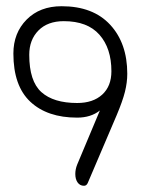

<svg xmlns="http://www.w3.org/2000/svg" viewBox="-20 -587 489 617"><path d="M301 -232Q272 -209 228 -209Q132 -209 77.5 -260Q23 -311 23 -415Q23 -481 65.5 -524Q108 -567 178 -567Q279 -567 334 -507.5Q389 -448 389 -350Q389 -322 381.5 -292Q374 -262 355 -217L262 1Q258 10 250 10Q237 10 229.5 -0.5Q222 -11 222 -28Q222 -43 228 -58ZM228 -256Q279 -256 308.5 -283Q338 -310 338 -358Q338 -432 299.5 -475.5Q261 -519 185 -519Q133 -519 103.5 -489Q74 -459 74 -411Q74 -326 113 -291Q152 -256 228 -256Z"/></svg>

Font: Zain Light
Style: Italic
Weight: 300
Italic angle: -10°
Designer: Zain,Boutros
Foundry: Mobile Telecommunications Company (Zain), 2024
Version: Version 1.51; ttfautohint (v1.8.4)